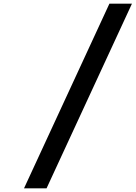

<svg xmlns="http://www.w3.org/2000/svg" viewBox="-20 -777 734 1039"><path d="M110 242H232L694 -757H572Z"/></svg>

Font: Passageway
Style: BdSuIt
Weight: 700
Foundry: Ascender Corporation
Version: Version 1.11